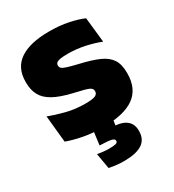

<svg xmlns="http://www.w3.org/2000/svg" viewBox="-172 -605 819 904"><g transform="rotate(-30 237.5 -153.0)"><path d="M228.5 12.5Q170 12.5 122 3Q74 -6.5 39 -19.5L24.5 -165Q63.5 -150 111.2 -137.8Q159 -125.5 213 -125.5Q252.5 -125.5 267.2 -132Q282 -138.5 282 -153V-154Q282 -165 273.5 -171.5Q265 -178 243.8 -183.8Q222.5 -189.5 185 -198Q123.5 -212.5 87.5 -232.8Q51.5 -253 36 -282Q20.5 -311 20.5 -351V-355Q20.5 -431 75.2 -468.2Q130 -505.5 235 -505.5Q291.5 -505.5 338.2 -495.8Q385 -486 417 -472L431.5 -336.5Q395 -351 350 -360.8Q305 -370.5 258 -370.5Q231 -370.5 216.2 -367.8Q201.5 -365 196 -359.5Q190.5 -354 190.5 -346V-345Q190.5 -336 197.5 -329.8Q204.5 -323.5 224 -317.5Q243.5 -311.5 281 -302.5Q342.5 -288.5 381 -271.5Q419.5 -254.5 437.5 -227.2Q455.5 -200 455.5 -153.5V-150.5Q455.5 -67.5 400 -27.5Q344.5 12.5 228.5 12.5ZM292.5 -18.5 279 68.5 212.5 34.5Q224.5 33.5 236 33.2Q247.5 33 259 33Q315.5 33 341.5 52.8Q367.5 72.5 367.5 109.5V112.5Q367.5 157.5 334.5 178.8Q301.5 200 237 200Q214 200 193.2 197.5Q172.5 195 156 191.5L141.5 107.5Q156.5 110.5 173 112.2Q189.5 114 204 114Q229 114 240.2 111Q251.5 108 251.5 99V98Q251.5 88.5 236.5 84.2Q221.5 80 174.5 78.5Q174 78.5 173.5 78.5Q173 78.5 172.5 78.5L185 -18.5Z"/></g></svg>

Font: Anek Latin ExtraBold
Style: Regular
Weight: 800
Designer: Yesha Goshar
Foundry: Ek Type
Version: Version 1.003